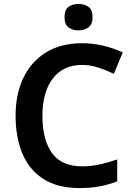

<svg xmlns="http://www.w3.org/2000/svg" viewBox="-20 -943 675 973"><path d="M396 -614Q300 -614 247.5 -545Q195 -476 195 -356Q195 -235 243.5 -167.5Q292 -100 396 -100Q441 -100 484 -109.5Q527 -119 574 -135V-24Q530 -7 485 1.5Q440 10 382 10Q273 10 201 -35.5Q129 -81 94 -163.5Q59 -246 59 -357Q59 -465 98 -547.5Q137 -630 212.5 -677Q288 -724 397 -724Q450 -724 503 -711.5Q556 -699 602 -677L557 -569Q519 -587 478.5 -600.5Q438 -614 396 -614ZM378 -923Q407 -923 428 -908.5Q449 -894 449 -856Q449 -819 428 -804Q407 -789 378 -789Q348 -789 327.5 -804Q307 -819 307 -856Q307 -894 327.5 -908.5Q348 -923 378 -923Z"/></svg>

Font: Noto Sans Sora Sompeng SemiBold
Style: Regular
Weight: 600
Version: Version 2.101